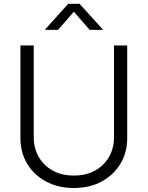

<svg xmlns="http://www.w3.org/2000/svg" viewBox="-20 -963 765 995"><path d="M362.8 11.2Q280.8 11.2 218.3 -22.5Q155.8 -56.2 120.8 -114.5Q85.9 -172.9 85.9 -247.1V-727.5H154.8V-252Q154.8 -194.8 180.7 -149.7Q206.5 -104.5 253.4 -78.9Q300.3 -53.2 362.8 -53.2Q425.8 -53.2 472.4 -78.9Q519 -104.5 544.9 -149.7Q570.8 -194.8 570.8 -252V-727.5H639.2V-247.1Q639.2 -172.9 604.2 -114.5Q569.3 -56.2 507.1 -22.5Q444.8 11.2 362.8 11.2ZM280.8 -808.1H214.8V-811.5L333.5 -943.4H392.1L511.7 -811.5V-808.1H444.8L362.8 -902.3Z"/></svg>

Font: Inter 18pt Light
Style: Regular
Weight: 300
Designer: Rasmus Andersson
Foundry: rsms
Version: Version 4.001;git-66647c0bb